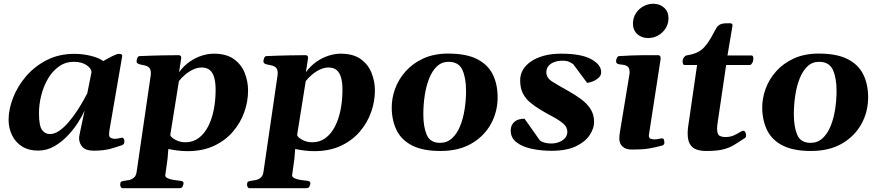

<svg xmlns="http://www.w3.org/2000/svg" viewBox="-20 -775 4597 1003"><path d="M181.6 11.7Q130.9 12.2 95.9 -9.5Q61 -31.2 43 -68.4Q24.9 -105.5 24.9 -149.4Q24.9 -203.6 48.1 -263.7Q71.3 -323.7 115.7 -376Q160.2 -428.2 223.9 -460.9Q287.6 -493.7 368.7 -493.7Q412.1 -493.7 454.1 -483.4Q496.1 -473.1 519.5 -456.1Q549.3 -473.1 570.3 -483.4Q591.3 -493.7 601.6 -493.7Q608.4 -493.7 613.5 -491.5Q618.7 -489.3 618.7 -483.4L551.3 -92.3Q549.8 -80.1 549.8 -71.8Q549.8 -58.1 560.8 -54Q571.8 -49.8 578.1 -49.8Q589.4 -49.8 601.8 -52.7Q614.3 -55.7 616.2 -55.7Q623.5 -55.7 626.7 -50Q629.9 -44.4 629.9 -37.6Q629.9 -25.4 625 -21.5Q620.1 -17.6 617.7 -16.6Q607.9 -13.2 567.4 -0.5Q526.9 12.2 470.2 12.2Q429.2 12.2 411.1 -6.8Q393.1 -25.9 393.1 -54.2Q393.1 -59.6 397 -78.9Q400.9 -98.1 406 -122.3Q411.1 -146.5 415.8 -167.5Q420.4 -188.5 421.9 -197.3Q409.7 -169.4 387 -134Q364.3 -98.6 333 -65.7Q301.8 -32.7 263.4 -10.7Q225.1 11.2 181.6 11.7ZM240.7 -74.7Q265.1 -74.7 290 -92Q314.9 -109.4 338.1 -136.7Q361.3 -164.1 381.1 -193.8Q400.9 -223.6 415 -249Q429.2 -274.4 436 -287.6L458 -397.9Q458 -417 432.4 -434.6Q406.7 -452.1 366.2 -452.1Q322.3 -452.1 288.1 -428Q253.9 -403.8 230.7 -364Q207.5 -324.2 195.6 -277.1Q183.6 -230 183.6 -184.1Q183.6 -118.2 199.5 -96.4Q215.3 -74.7 240.7 -74.7Z M621.1 208Q614.3 208 611.1 201.9Q607.9 195.8 607.9 190.4Q607.9 177.7 613 174.3Q618.2 170.9 627.4 169.9Q639.6 168.5 653.8 165.5Q668 162.6 679.4 153.1Q690.9 143.6 693.8 122.6L767.1 -379.9Q767.6 -383.3 767.8 -386.5Q768.1 -389.6 768.1 -392.6Q768.1 -414.1 758.1 -422.6Q748 -431.2 734.4 -433.6Q720.7 -436 709.5 -439Q702.6 -440.9 698 -444.3Q693.4 -447.8 693.4 -455.6Q693.4 -459.5 697 -470.5Q700.7 -481.4 708.5 -481.9Q776.9 -484.9 831.1 -485.8Q885.3 -486.8 914.6 -486.8Q918.5 -486.8 922.6 -483.9Q926.8 -481 926.8 -472.2L915.5 -397.9Q940.4 -431.6 971.2 -452.9Q1002 -474.1 1034.7 -484.4Q1067.4 -494.6 1096.7 -494.6Q1162.1 -494.6 1201.4 -466.6Q1240.7 -438.5 1258.3 -394.3Q1275.9 -350.1 1275.9 -301.8Q1275.9 -245.1 1256.1 -189.2Q1236.3 -133.3 1196.8 -87.2Q1157.2 -41 1097.9 -13.2Q1038.6 14.6 959.5 14.6Q934.1 14.6 908.7 11.5Q883.3 8.3 859.4 3.4L855.5 52.7L843.3 140.6Q843.3 150.4 856 156.2Q868.7 162.1 887.5 165Q906.2 168 924.8 169.9Q939 171.4 939 183.1Q939 186.5 934.8 197.3Q930.7 208 918.9 208ZM948.2 -31.7Q987.8 -31.7 1017.6 -53.7Q1047.4 -75.7 1067.1 -114Q1086.9 -152.3 1096.7 -201.9Q1106.4 -251.5 1106.4 -306.2Q1106.4 -341.8 1099.6 -367.9Q1092.8 -394 1076.9 -408.2Q1061 -422.4 1033.2 -422.4Q1010.7 -422.4 988 -411.4Q965.3 -400.4 946 -384Q926.8 -367.7 914.6 -351.1L869.6 -70.3Q870.6 -59.1 895 -45.4Q919.4 -31.7 948.2 -31.7Z M1283.7 208Q1276.9 208 1273.7 201.9Q1270.5 195.8 1270.5 190.4Q1270.5 177.7 1275.6 174.3Q1280.8 170.9 1290 169.9Q1302.2 168.5 1316.4 165.5Q1330.6 162.6 1342 153.1Q1353.5 143.6 1356.4 122.6L1429.7 -379.9Q1430.2 -383.3 1430.4 -386.5Q1430.7 -389.6 1430.7 -392.6Q1430.7 -414.1 1420.7 -422.6Q1410.6 -431.2 1397 -433.6Q1383.3 -436 1372.1 -439Q1365.2 -440.9 1360.6 -444.3Q1356 -447.8 1356 -455.6Q1356 -459.5 1359.6 -470.5Q1363.3 -481.4 1371.1 -481.9Q1439.5 -484.9 1493.7 -485.8Q1547.9 -486.8 1577.1 -486.8Q1581.1 -486.8 1585.2 -483.9Q1589.4 -481 1589.4 -472.2L1578.1 -397.9Q1603 -431.6 1633.8 -452.9Q1664.6 -474.1 1697.3 -484.4Q1730 -494.6 1759.3 -494.6Q1824.7 -494.6 1864 -466.6Q1903.3 -438.5 1920.9 -394.3Q1938.5 -350.1 1938.5 -301.8Q1938.5 -245.1 1918.7 -189.2Q1898.9 -133.3 1859.4 -87.2Q1819.8 -41 1760.5 -13.2Q1701.2 14.6 1622.1 14.6Q1596.7 14.6 1571.3 11.5Q1545.9 8.3 1522 3.4L1518.1 52.7L1505.9 140.6Q1505.9 150.4 1518.6 156.2Q1531.2 162.1 1550 165Q1568.8 168 1587.4 169.9Q1601.6 171.4 1601.6 183.1Q1601.6 186.5 1597.4 197.3Q1593.3 208 1581.5 208ZM1610.8 -31.7Q1650.4 -31.7 1680.2 -53.7Q1710 -75.7 1729.7 -114Q1749.5 -152.3 1759.3 -201.9Q1769 -251.5 1769 -306.2Q1769 -341.8 1762.2 -367.9Q1755.4 -394 1739.5 -408.2Q1723.6 -422.4 1695.8 -422.4Q1673.3 -422.4 1650.6 -411.4Q1627.9 -400.4 1608.6 -384Q1589.4 -367.7 1577.1 -351.1L1532.2 -70.3Q1533.2 -59.1 1557.6 -45.4Q1582 -31.7 1610.8 -31.7Z M2026.4 -205.6Q2024.9 -257.8 2043.2 -309.1Q2061.5 -360.4 2098.9 -402.3Q2136.2 -444.3 2191.9 -469.7Q2247.6 -495.1 2321.3 -495.1Q2415 -495.1 2471.7 -466.6Q2528.3 -438 2554 -386.5Q2579.6 -335 2579.6 -266.6Q2579.6 -191.9 2544.9 -128.2Q2510.3 -64.5 2443.6 -25.4Q2377 13.7 2280.8 13.7Q2190.9 13.7 2135.5 -13.7Q2080.1 -41 2054.2 -90.3Q2028.3 -139.6 2026.4 -205.6ZM2278.8 -28.8Q2315.4 -28.8 2341.3 -52.5Q2367.2 -76.2 2383.3 -115.5Q2399.4 -154.8 2407 -203.1Q2414.6 -251.5 2414.6 -300.8Q2414.6 -368.2 2395.3 -410.2Q2376 -452.1 2323.2 -452.1Q2287.6 -452.1 2262.5 -428.2Q2237.3 -404.3 2221.7 -364.5Q2206.1 -324.7 2198.7 -275.9Q2191.4 -227.1 2191.4 -177.7Q2191.4 -112.3 2209.2 -70.6Q2227.1 -28.8 2278.8 -28.8Z M2860.4 12.7Q2805.7 12.7 2757.1 2.2Q2708.5 -8.3 2678.2 -31.5Q2647.9 -54.7 2647.9 -93.3Q2647.9 -120.6 2666.3 -137.7Q2684.6 -154.8 2720.2 -154.8L2800.3 -41.5Q2810.1 -33.2 2826.2 -29.3Q2842.3 -25.4 2859.4 -25.4Q2881.8 -25.4 2901.1 -33Q2920.4 -40.5 2932.1 -54.4Q2943.8 -68.4 2943.8 -86.4Q2943.8 -110.8 2922.6 -129.2Q2901.4 -147.5 2869.1 -164.6Q2836.9 -181.6 2802.7 -202.1Q2772.9 -220.2 2749 -240.2Q2725.1 -260.3 2711.2 -287.8Q2697.3 -315.4 2697.3 -356Q2697.3 -385.3 2711.9 -410.4Q2726.6 -435.5 2754.4 -454.3Q2782.2 -473.1 2821.5 -483.9Q2860.8 -494.6 2910.2 -494.6Q3016.6 -494.6 3068.6 -465.8Q3120.6 -437 3120.6 -397.9Q3120.6 -380.4 3106.2 -367.9Q3091.8 -355.5 3074.2 -348.9Q3056.6 -342.3 3046.9 -342.3L2974.6 -439.5Q2962.9 -447.8 2950.7 -452.9Q2938.5 -458 2921.4 -458Q2893.6 -458 2874 -450.2Q2854.5 -442.4 2844.2 -429Q2834 -415.5 2834 -397.5Q2834 -367.7 2866.5 -347.7Q2898.9 -327.6 2945.3 -301.8Q2984.9 -279.8 3016.1 -256.6Q3047.4 -233.4 3065.4 -204.8Q3083.5 -176.3 3083.5 -137.2Q3083.5 -105.5 3061.3 -70.6Q3039.1 -35.6 2990 -11.5Q2940.9 12.7 2860.4 12.7Z M3283.2 6.3Q3254.9 6.3 3240.2 -3.4Q3225.6 -13.2 3220.5 -25.6Q3215.3 -38.1 3215.3 -46.9Q3215.3 -67.9 3218.3 -84.5L3267.6 -383.3Q3268.6 -387.7 3268.8 -391.4Q3269 -395 3269 -398.4Q3269 -420.4 3258.1 -428Q3247.1 -435.5 3232.7 -436.8Q3218.3 -438 3207.5 -440.9Q3202.6 -443.4 3200.2 -447.3Q3197.8 -451.2 3198.7 -460.4Q3199.7 -466.3 3203.6 -473.9Q3207.5 -481.4 3213.4 -481.9Q3281.7 -486.3 3335.9 -486.6Q3390.1 -486.8 3419.4 -486.8Q3423.3 -486.8 3427.5 -482.9Q3431.6 -479 3431.2 -467.3L3369.6 -68.4Q3369.6 -53.2 3379.2 -50Q3388.7 -46.9 3399.9 -46.9Q3410.6 -46.9 3422.1 -49.6Q3433.6 -52.2 3439.5 -52.2Q3446.3 -52.2 3448.5 -44.2Q3450.7 -36.1 3450.7 -29.3Q3450.7 -18.1 3439 -14.6Q3399.9 -3.9 3367.4 1.2Q3335 6.3 3283.2 6.3ZM3365.7 -576.2Q3331.5 -576.2 3309.1 -596.9Q3286.6 -617.7 3286.6 -651.4Q3286.6 -681.6 3301.5 -705.1Q3316.4 -728.5 3340.8 -741.9Q3365.2 -755.4 3392.6 -755.4Q3426.8 -755.4 3449.5 -734.6Q3472.2 -713.9 3472.2 -680.2Q3472.2 -650.9 3457.3 -627.2Q3442.4 -603.5 3418.2 -589.8Q3394 -576.2 3365.7 -576.2Z M3669.9 13.7Q3640.1 13.7 3618.2 5.9Q3596.2 -2 3584.2 -22Q3572.3 -42 3572.3 -78.6Q3572.3 -85.4 3572.8 -93Q3573.2 -100.6 3574.2 -108.9L3621.6 -435.5H3554.7Q3549.8 -436 3547.9 -442.4Q3545.9 -448.7 3545.9 -454.6Q3545.9 -465.8 3552.7 -475.1Q3559.6 -484.4 3565.9 -485.4Q3603.5 -491.2 3627.9 -504.2Q3652.3 -517.1 3672.9 -545.2Q3693.4 -573.2 3718.8 -622.6Q3727.5 -639.6 3740.5 -646.5Q3753.4 -653.3 3775.4 -653.3H3795.4Q3801.8 -653.3 3804.7 -649.4Q3807.6 -645.5 3806.6 -641.6L3780.3 -485.4H3906.2Q3912.1 -484.9 3913.8 -479.7Q3915.5 -474.6 3915.5 -468.8Q3915.5 -456.1 3910.2 -447Q3904.8 -438 3899.4 -435.5H3773.4L3729 -134.8Q3727.5 -125.5 3726.8 -117.9Q3726.1 -110.4 3726.1 -103.5Q3726.1 -71.8 3739.7 -65.4Q3753.4 -59.1 3768.6 -59.1Q3794.4 -59.1 3813 -67.4Q3831.5 -75.7 3843.8 -83.7Q3856 -91.8 3862.3 -91.8Q3870.1 -91.8 3873.8 -84.2Q3877.4 -76.7 3877.4 -67.9Q3877.4 -58.1 3871.6 -54.2Q3841.8 -34.7 3817.4 -19.3Q3793 -3.9 3759.8 4.9Q3726.6 13.7 3669.9 13.7Z M3961.9 -205.6Q3960.4 -257.8 3978.8 -309.1Q3997.1 -360.4 4034.4 -402.3Q4071.8 -444.3 4127.4 -469.7Q4183.1 -495.1 4256.8 -495.1Q4350.6 -495.1 4407.2 -466.6Q4463.9 -438 4489.5 -386.5Q4515.1 -335 4515.1 -266.6Q4515.1 -191.9 4480.5 -128.2Q4445.8 -64.5 4379.2 -25.4Q4312.5 13.7 4216.3 13.7Q4126.5 13.7 4071 -13.7Q4015.6 -41 3989.7 -90.3Q3963.9 -139.6 3961.9 -205.6ZM4214.4 -28.8Q4251 -28.8 4276.9 -52.5Q4302.7 -76.2 4318.8 -115.5Q4335 -154.8 4342.5 -203.1Q4350.1 -251.5 4350.1 -300.8Q4350.1 -368.2 4330.8 -410.2Q4311.5 -452.1 4258.8 -452.1Q4223.1 -452.1 4198 -428.2Q4172.9 -404.3 4157.2 -364.5Q4141.6 -324.7 4134.3 -275.9Q4127 -227.1 4127 -177.7Q4127 -112.3 4144.8 -70.6Q4162.6 -28.8 4214.4 -28.8Z"/></svg>

Font: Gelasio
Style: Italic
Weight: 400
Italic angle: -8.5°
Designer: Eben Sorkin
Foundry: Eben Sorkin
Version: Version 1.008